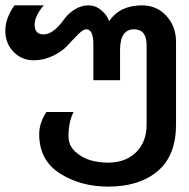

<svg xmlns="http://www.w3.org/2000/svg" viewBox="-20 -440 710 720"><path d="M512.2 -419.9Q567.9 -419.9 604 -380.4Q640.1 -340.8 640.1 -283.2V26.9Q640.1 143.1 571.8 201.2Q502.9 259.8 386.2 259.8Q281.7 259.8 204.1 210Q127 160.6 127 63Q127 21.5 153.8 -20H255.9Q236.8 17.6 236.8 71.8Q236.8 105 262 128.4Q287.1 151.9 319.8 161.1Q351.6 169.9 384.8 169.9Q450.7 169.9 490.2 131.1Q529.8 92.3 529.8 26.9V-270Q529.8 -330.1 482.9 -330.1Q430.2 -330.1 430.2 -252V-139.2H330.1V-274.9Q330.1 -330.1 303.2 -330.1Q292 -330.1 273.9 -312Q249 -287.1 235.8 -272Q215.3 -248.5 179.9 -231.2Q144.5 -213.9 106.9 -213.9Q61 -213.9 30.5 -245.8Q0 -277.8 0 -324.2Q0 -372.1 34.2 -419.9H144Q109.9 -379.9 109.9 -347.2Q109.9 -311 143.1 -311Q179.7 -311 219.2 -366.2Q234.4 -387.7 259 -403.8Q283.7 -419.9 312 -419.9Q337.9 -419.9 359.4 -402.1Q380.9 -384.3 389.2 -360.8Q429.7 -419.9 512.2 -419.9Z"/></svg>

Font: Miedinger*
Style: Bold
Weight: 700
Version: Version 001.000